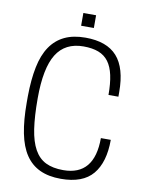

<svg xmlns="http://www.w3.org/2000/svg" viewBox="-99 -991 809 1069"><g transform="rotate(10 305.0 -456.5)"><path d="M320 9Q251 9 201.5 -14Q152 -37 120.5 -84Q89 -131 74.5 -204Q60 -277 60 -377V-413Q61 -507 75.5 -578Q90 -649 121.5 -695.5Q153 -742 202 -765.5Q251 -789 320 -789Q441 -789 499 -724Q557 -659 557 -523V-497H501Q501 -562 491 -608Q481 -654 459.5 -683Q438 -712 403 -725.5Q368 -739 318 -739Q214 -739 165 -660Q116 -581 116 -410Q116 -308 126.5 -238Q137 -168 161.5 -124Q186 -80 226 -60.5Q266 -41 325 -41Q501 -41 501 -253H557Q557 -126 500.5 -58.5Q444 9 320 9ZM356 -850H284V-922H356Z"/></g></svg>

Font: Tanohe Sans Light
Style: Regular
Weight: 300
Designer: Village Type and Design LLC & Cristiano Sobral
Foundry: Cooper Hewitt Smithsonian Design Museum
Version: Version 1.00;September 29, 2021;FontCreator 13.0.0.2655 64-b